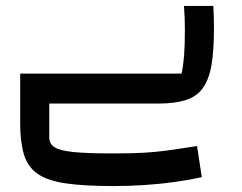

<svg xmlns="http://www.w3.org/2000/svg" viewBox="-20 -349 815 647"><path d="M48 0V-101H592Q598 -130 600.5 -164Q603 -198 603 -249Q603 -288 600 -329H699Q700 -310 700.5 -290.5Q701 -271 701 -252Q701 -178 692.5 -129Q684 -80 663 -51.5Q642 -23 605 -11.5Q568 0 513 0ZM362 278Q264 278 202 269Q140 260 106.5 236.5Q73 213 60.5 171Q48 129 48 66V0H146V115Q146 136 164.5 147.5Q183 159 229 163.5Q275 168 355 168Q398 168 433 167Q468 166 500 163Q532 160 566.5 155Q601 150 644 143L660 248Q620 257 570.5 264Q521 271 467.5 274.5Q414 278 362 278Z"/></svg>

Font: Changa Medium
Style: Regular
Weight: 500
Designer: Eduardo Rodriguez Tunni
Foundry: Eduardo Rodriguez Tunni
Version: Version 3.003